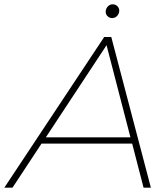

<svg xmlns="http://www.w3.org/2000/svg" viewBox="-65 -872 781 892"><path d="M-45 0 419 -700H452L636 0H602L549 -205H128L-7 0ZM541 -234 430 -662 148 -234ZM456 -788Q444 -788 435 -796.5Q426 -805 426 -817Q426 -831 435.5 -841.5Q445 -852 459 -852Q471 -852 480 -843.5Q489 -835 489 -823Q489 -809 479.5 -798.5Q470 -788 456 -788Z"/></svg>

Font: Montserrat Thin ExtraLight
Style: Italic
Weight: 250
Italic angle: -11.3°
Version: Version 9.000